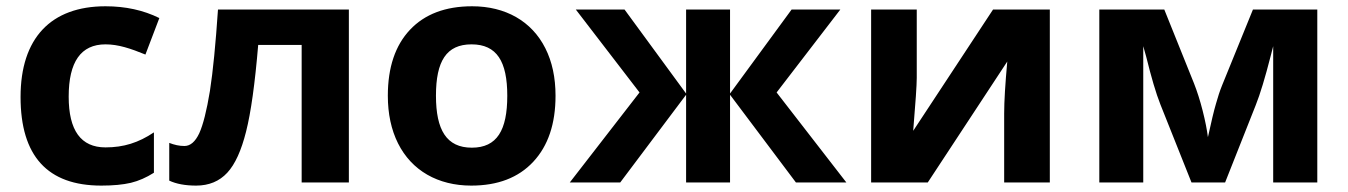

<svg xmlns="http://www.w3.org/2000/svg" viewBox="-20 -576 4256 606"><path d="M299.8 9.8C337.4 9.8 368.2 6.8 393.1 1C417.5 -4.9 441.9 -15.6 465.8 -30.8V-158.2C417 -125.5 370.1 -110.8 313 -110.8C235.4 -110.8 196.8 -164.1 196.8 -271C196.8 -380.9 235.4 -436 313 -436C353.5 -436 392.1 -422.9 439 -403.8L482.9 -519C432.6 -543.9 376 -556.2 313 -556.2C140.6 -556.2 44.9 -455.6 44.9 -270C44.9 -83.5 129.9 9.8 299.8 9.8Z M1081.1 -545.9H668C660.6 -437 652.3 -351.1 642.6 -289.1C632.3 -226.6 621.1 -182.1 608.9 -155.3C596.2 -128.4 580.6 -115.2 562 -115.2C545.9 -115.2 530.3 -118.7 514.2 -125V-5.9C536.1 4.4 564.5 9.8 599.1 9.8C639.6 9.8 672.4 -3.9 697.3 -30.8C722.2 -57.6 741.7 -101.1 756.8 -161.1C772 -221.2 784.7 -312 794.9 -434.1H932.1V0H1081.1Z M1733.4 -273.9C1733.4 -331.1 1722.7 -381.3 1701.2 -423.8C1658.2 -509.3 1575.2 -556.2 1470.2 -556.2C1385.7 -556.2 1320.3 -531.2 1273.9 -481.9C1227.5 -432.6 1204.1 -363.3 1204.1 -273.9C1204.1 -216.8 1214.8 -166.5 1236.3 -123.5C1279.3 -37.6 1362.3 9.8 1467.3 9.8C1550.8 9.8 1616.2 -15.1 1663.1 -65.4C1710 -115.7 1733.4 -185.1 1733.4 -273.9ZM1356 -273.9C1356 -382.8 1388.7 -436 1468.3 -436C1548.3 -436 1581.1 -381.8 1581.1 -273.9C1581.1 -165 1548.8 -109.9 1469.2 -109.9C1389.2 -109.9 1356 -166 1356 -273.9Z M1951.2 -545.9H1797.4L1998.5 -284.2L1778.3 0H1937.5L2145.5 -276.9V0H2284.2V-276.9L2492.2 0H2651.4L2431.2 -284.2L2632.3 -545.9H2478.5L2284.2 -280.8V-545.9H2145.5V-280.8Z M2729.5 -545.9V0H2908.2L3159.2 -381.8C3152.8 -311 3149.4 -256.3 3149.4 -217.8V0H3293.5V-545.9H3114.3L2862.3 -163.1C2869.6 -251.5 2873.5 -307.1 2873.5 -330.1V-545.9Z M4137.7 -545.9H3934.6C3877 -404.8 3844.7 -325.2 3837.4 -307.1C3830.1 -289.1 3823.7 -269.5 3817.9 -248.5C3811.5 -227.1 3803.2 -191.9 3792.5 -143.1C3789.6 -166 3784.2 -193.8 3775.9 -226.6C3767.6 -259.3 3758.3 -288.1 3748.5 -313L3654.8 -545.9H3449.7V0H3588.4V-430.2L3597.7 -397C3613.8 -332 3628.4 -281.7 3642.6 -246.1L3740.7 0H3846.7L3943.4 -244.1C3957.5 -279.3 3973.1 -331.1 3990.7 -399.9L3998.5 -430.2V0H4137.7Z"/></svg>

Font: Noto Reveo Sans
Style: Bold
Weight: 700
Designer: Monotype Design team
Foundry: Monotype Imaging Inc.
Version: Version 1.04